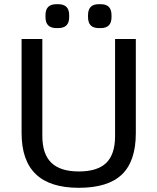

<svg xmlns="http://www.w3.org/2000/svg" viewBox="-20 -886 749 916"><path d="M83 -251V-700H182V-237Q182 -151 225 -109.5Q268 -68 356 -68Q445 -68 487 -109Q529 -150 529 -237V-700H628V-251Q628 -117 561.5 -53.5Q495 10 356 10Q219 10 151 -55Q83 -120 83 -251ZM197 -804V-814Q197 -866 249 -866H258Q310 -866 310 -814V-804Q310 -752 258 -752H249Q197 -752 197 -804ZM400 -804V-814Q400 -866 451 -866H461Q512 -866 512 -814V-804Q512 -752 461 -752H451Q400 -752 400 -804Z"/></svg>

Font: Krub Medium
Style: Regular
Weight: 500
Designer: Ekaluck Peanpanawate
Foundry: Cadson Demak Co.,Ltd.
Version: Version 1.000; ttfautohint (v1.6)